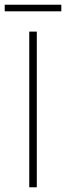

<svg xmlns="http://www.w3.org/2000/svg" viewBox="-24 -794 280 814"><path d="M100 0H132V-660H100ZM-4 -746H236V-774H-4Z"/></svg>

Font: Source Sans Pro ExtraLight
Style: Regular
Weight: 200
Designer: Paul D. Hunt
Foundry: Adobe Systems Incorporated
Version: Version 3.006;hotconv 1.0.111;makeotfexe 2.5.65597